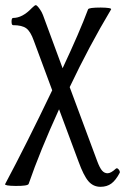

<svg xmlns="http://www.w3.org/2000/svg" viewBox="-45 -451 482 740"><path d="M-25.4 258.8Q55.2 107.9 156.2 -103L85.4 -293.9Q72.8 -329.6 56.4 -341.8Q40 -354 5.4 -354Q-0.5 -354 -0.5 -367.9Q-0.5 -381.8 5.4 -381.8Q41.5 -381.8 77.6 -419.9Q88.9 -431.2 93.3 -431.2Q95.2 -431.2 99.6 -426.8Q104 -422.4 110.1 -413.3Q116.2 -404.3 120.6 -393.1L196.3 -188Q262.2 -328.6 294.4 -415Q296.9 -421.9 343.3 -421.9Q385.7 -421.4 383.3 -415Q297.9 -272 223.6 -115.2L329.6 169.9Q339.4 196.3 348.4 206.5Q357.4 216.8 369.6 216.8Q382.3 216.8 401.4 199.2Q404.8 196.3 408.7 198.7Q412.6 201.2 415.3 206.5Q418 211.9 416.5 214.8Q401.4 243.7 384.3 256.3Q367.2 269 342.3 269Q314.5 269 295.9 247.6Q277.3 226.1 257.3 170.9L182.6 -29.8Q108.9 131.8 65.4 257.8Q62.5 266.1 14.6 265.6Q-27.3 265.1 -25.4 258.8Z"/></svg>

Font: Junicode SmCond
Style: Regular
Weight: 400
Width: 4
Designer: Peter S. Baker
Version: Version 2.206